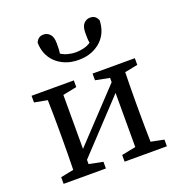

<svg xmlns="http://www.w3.org/2000/svg" viewBox="-134 -859 913 973"><g transform="rotate(-20 322.5 -373.0)"><path d="M44 0V-36L114 -50Q115 -87 115.5 -131Q116 -175 116 -210V-265Q116 -299 115.5 -343.5Q115 -388 114 -426L44 -439V-475H272V-439L197 -424V-133L449 -401V-424L373 -439V-475H601V-439L531 -425Q530 -387 529.5 -343Q529 -299 529 -265V-210Q529 -175 529.5 -131Q530 -87 531 -50L601 -36V0H373V-36L449 -51V-343L197 -74V-51L272 -36V0ZM332 -564Q292 -564 261 -576.5Q230 -589 208.5 -610Q187 -631 176 -659Q165 -687 165 -718Q171 -731 180.5 -738.5Q190 -746 207 -746Q226 -746 240.5 -731Q255 -716 255 -681Q255 -663 254.5 -650.5Q254 -638 252 -627Q268 -616 290 -610.5Q312 -605 332 -605Q352 -605 374 -610.5Q396 -616 412 -627Q410 -638 409.5 -650.5Q409 -663 409 -681Q409 -716 423.5 -731Q438 -746 457 -746Q474 -746 483.5 -738.5Q493 -731 499 -718Q499 -687 488 -659Q477 -631 455.5 -610Q434 -589 403 -576.5Q372 -564 332 -564Z"/></g></svg>

Font: Source Serif Pro
Style: Regular
Weight: 400
Designer: Frank Grießhammer
Foundry: Adobe Systems Incorporated
Version: Version 2.000;PS 1.000;hotconv 16.6.51;makeotf.lib2.5.65220